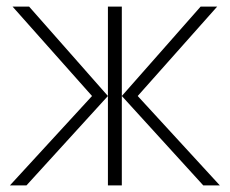

<svg xmlns="http://www.w3.org/2000/svg" viewBox="-20 -560 694 580"><path d="M10 0 258 -270 18 -540H68L306 -270V-540H348V-270L586 -540H636L396 -270L644 0H594L348 -270V0H306V-270L60 0Z"/></svg>

Font: Manrope ExtraLight
Style: Regular
Weight: 200
Designer: Mikhail Sharanda
Foundry: Mikhail Sharanda
Version: Version 4.505